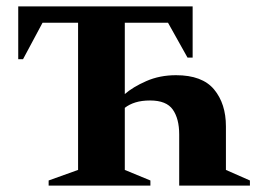

<svg xmlns="http://www.w3.org/2000/svg" viewBox="-20 -580 817 600"><path d="M132 0V-16L224 -49V-509H113L52 -395H37V-560H582V-400H566L505 -509H370V-286Q395 -308 437 -326.5Q479 -345 530 -345Q612 -345 649 -300.5Q686 -256 686 -185V-49L761 -16V0H540V-160Q540 -209 520 -237.5Q500 -266 449 -266Q423 -266 403.5 -260Q384 -254 370 -243V-49L450 -16V0Z"/></svg>

Font: Spectral SC
Style: Bold
Weight: 700
Designer: Jean-Baptiste Levee
Foundry: Production Type
Version: Version 2.001